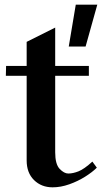

<svg xmlns="http://www.w3.org/2000/svg" viewBox="-20 -785 436 821"><path d="M205 16Q157 16 125.5 -15Q94 -46 94 -99V-461H5L6 -503H94V-606L216 -667V-503H360V-461H216V-134Q216 -83 235 -63Q254 -43 272 -43Q292 -43 316 -52.5Q340 -62 375 -94L394 -68Q375 -49 344 -29.5Q313 -10 276.5 3Q240 16 205 16ZM304 -765H396L346 -586H274Z"/></svg>

Font: Wittgenstein Semibold
Style: Regular
Weight: 600
Designer: Jörg Drees
Foundry: Jörg Drees
Version: Version 1.303; ttfautohint (v1.8.4.7-5d5b)